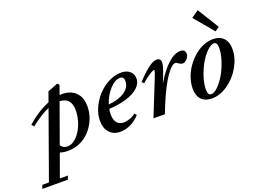

<svg xmlns="http://www.w3.org/2000/svg" viewBox="-254 -1044 2165 1602"><g transform="rotate(-20 828.5 -243.0)"><path d="M188 11.2Q148.9 11.2 118.7 0.5L45.4 204.1H116.7L105 236.3H-122.1L-110.4 204.1H-51.8L157.7 -380.9Q89.4 -353 -7.8 -276.9L-24.9 -298.8Q75.2 -386.7 173.3 -424.8L204.6 -511.7L294.4 -546.9L310.1 -531.7L281.2 -450.7Q294.9 -451.7 302.2 -451.7Q377.4 -451.7 422.4 -408.4Q467.3 -365.2 467.3 -282.2Q467.3 -241.7 455.6 -200.4Q443.8 -159.2 419.9 -121.1Q396 -83 363.3 -53.5Q330.6 -23.9 284.9 -6.3Q239.3 11.2 188 11.2ZM364.7 -286.6Q364.7 -398.4 263.7 -402.3L139.2 -56.6Q158.7 -25.4 196.8 -25.4Q242.7 -25.4 282.2 -67.1Q321.8 -108.9 343.3 -168.7Q364.7 -228.5 364.7 -286.6Z M655.3 11.2Q595.2 11.2 559.6 -27.1Q523.9 -65.4 523.9 -133.3Q523.9 -190.4 550.5 -248.5Q577.1 -306.6 618.9 -351.1Q660.6 -395.5 715.6 -423.6Q770.5 -451.7 824.2 -451.7Q873.5 -451.7 902.6 -426.8Q931.6 -401.9 931.6 -362.3Q931.6 -316.4 892.1 -281Q852.5 -245.6 785.4 -225.3Q718.3 -205.1 631.3 -200.2Q626.5 -174.3 626.5 -152.8Q626.5 -102.5 648.2 -77.4Q669.9 -52.2 707.5 -52.2Q731.9 -52.2 762.2 -62.7Q792.5 -73.2 814.5 -92.8L829.6 -74.2Q796.4 -35.2 749.3 -12Q702.1 11.2 655.3 11.2ZM803.2 -413.1Q756.3 -413.1 709.5 -360.4Q662.6 -307.6 640.1 -236.3Q731.9 -244.6 784.7 -281.2Q837.4 -317.9 837.4 -374Q837.4 -413.1 803.2 -413.1Z M950.7 0 1069.8 -296.9Q1096.2 -362.3 1096.2 -374.5Q1096.2 -378.4 1091.8 -378.4Q1086.4 -378.4 1073.2 -371.6Q1060.1 -364.7 1034.4 -346.7Q1008.8 -328.6 978 -302.2L960.9 -318.4Q1083 -451.7 1141.1 -451.7Q1178.7 -451.7 1178.7 -415Q1178.7 -383.3 1146 -301.3L1123.5 -245.6Q1181.2 -343.3 1240.2 -397.5Q1299.3 -451.7 1351.6 -451.7Q1396 -451.7 1396 -411.1Q1396 -390.6 1377.4 -368.7Q1358.9 -346.7 1336.9 -346.7Q1321.3 -346.7 1299.3 -363.3Q1288.6 -372.1 1277.8 -372.1Q1267.1 -372.1 1252.4 -362.1Q1237.8 -352.1 1216.1 -325.2Q1194.3 -298.3 1170.4 -258.1Q1146.5 -217.8 1115.2 -150.9Q1084 -84 1052.2 0Z M1686 -504.9 1541.5 -676.8 1606 -722.2 1724.1 -530.8ZM1468.3 11.2Q1408.7 11.2 1375.7 -22.7Q1342.8 -56.6 1342.8 -120.1Q1342.8 -168 1359.6 -217Q1376.5 -266.1 1405.8 -307.6Q1435.1 -349.1 1472.4 -381.8Q1509.8 -414.6 1553.7 -433.1Q1597.7 -451.7 1640.1 -451.7Q1700.7 -451.7 1734.4 -417Q1768.1 -382.3 1768.1 -318.8Q1768.1 -240.2 1724.1 -163.1Q1680.2 -85.9 1610.1 -37.4Q1540 11.2 1468.3 11.2ZM1473.1 -24.4Q1501 -24.4 1535.6 -58.8Q1570.3 -93.3 1599.1 -143.6Q1627.9 -193.8 1647.7 -255.1Q1667.5 -316.4 1667.5 -365.7Q1667.5 -416 1638.7 -416Q1610.8 -416 1575.9 -381.8Q1541 -347.7 1512.2 -297.6Q1483.4 -247.6 1463.6 -186.8Q1443.8 -126 1443.8 -77.1Q1443.8 -24.4 1473.1 -24.4Z"/></g></svg>

Font: Elstob 10pt SemiBold
Style: Italic
Weight: 600
Italic angle: -20°
Designer: Peter S. Baker
Version: Version 1.015